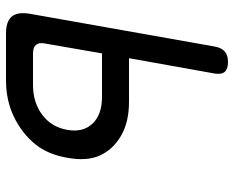

<svg xmlns="http://www.w3.org/2000/svg" viewBox="-90 -690 780 640"><g transform="rotate(90 300.0 -370.0)"><path d="M135 -695Q139 -718 151.5 -729Q164 -740 187 -740Q210 -740 219.5 -729Q229 -718 225 -695L174 -410H319Q387 -410 432.5 -383.5Q478 -357 498 -313.5Q518 -270 506 -205Q495 -139 459.5 -96Q424 -53 369.5 -26.5Q315 0 247 0H92Q51 0 35 -19.5Q19 -39 26 -80ZM125 -130Q121 -110 129.5 -100Q138 -90 158 -90H263Q322 -90 363 -121Q404 -152 413 -205Q422 -257 392 -288.5Q362 -320 303 -320H158Z"/></g></svg>

Font: Maple Mono NL
Style: Italic
Weight: 400
Italic angle: -10°
Monospace: yes
Designer: subframe7536
Version: Version 7.000